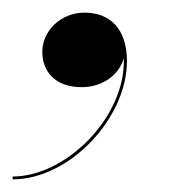

<svg xmlns="http://www.w3.org/2000/svg" viewBox="-57 -128 292 304"><path d="M10 -46C10 -15.5 29.5 10 72.5 10C105 10 131.5 -9 139 -36C142.5 57 47.5 151.5 -37 151.5V156C53 156 144 59 144 -31C144 -83.5 116 -108 77 -108C39 -108 10 -79 10 -46Z"/></svg>

Font: Bodoni* 36pt
Style: Italic
Weight: 400
Italic angle: -13°
Version: Version 2.3